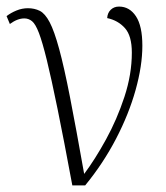

<svg xmlns="http://www.w3.org/2000/svg" viewBox="-35 -564 505 584"><path d="M185 0Q159 -140 140 -233Q121 -326 107.5 -381Q94 -436 83.5 -463.5Q73 -491 62.5 -499.5Q52 -508 39 -508Q18 -508 -5 -491L-15 -515Q-2 -525 15 -532Q32 -539 50 -539Q70 -539 86 -531Q102 -523 116 -496.5Q130 -470 145 -415Q160 -360 178 -268Q196 -176 221 -35Q254 -79 287.5 -140Q321 -201 343.5 -269.5Q366 -338 366 -404Q366 -455 345 -478.5Q324 -502 291 -509Q292 -525 302 -534.5Q312 -544 327 -544Q359 -544 378.5 -514.5Q398 -485 398 -425Q398 -364 377.5 -290.5Q357 -217 318 -142Q279 -67 224 0Z"/></svg>

Font: Noto Serif SemiCondensed ExtraLight
Style: Regular
Weight: 200
Width: 4
Designer: Monotype Design Team
Foundry: Monotype Imaging Inc.
Version: Version 2.014